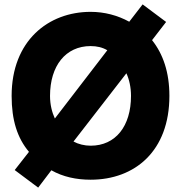

<svg xmlns="http://www.w3.org/2000/svg" viewBox="-20 -784 825 875"><path d="M752 -347C752 -96 595 35 393 35C328 35 267 22 214 -8L154 71L47 -9L112 -92C59 -155 33 -236 33 -347C33 -598 200 -730 393 -730C456 -730 516 -714 569 -685L630 -764L737 -684L673 -601C723 -538 752 -455 752 -347ZM208 -347C208 -307 217 -272 230 -244C313 -351 383 -444 469 -555C447 -568 422 -574 393 -574C279 -574 208 -484 208 -347ZM577 -347C577 -386 569 -422 556 -450L315 -139C337 -127 365 -120 393 -120C507 -120 577 -209 577 -347Z"/></svg>

Font: Repo ExtraBold
Style: Bold
Weight: 700
Designer: Stefan Peev
Foundry: Context Ltd
Version: Version 1.502